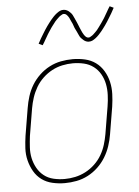

<svg xmlns="http://www.w3.org/2000/svg" viewBox="-54 -788 607 838"><g transform="rotate(-5 250.0 -369.0)"><path d="M196 8Q169 8 142.5 2Q116 -4 95.5 -19Q75 -34 62 -56.5Q49 -79 42.5 -105Q36 -131 37.5 -158.5Q39 -186 43 -213L63 -333Q67 -358 75 -383.5Q83 -409 97 -432Q111 -455 131 -474Q151 -493 175 -505.5Q199 -518 225 -523Q251 -528 277 -528Q304 -528 330.5 -522Q357 -516 377.5 -501Q398 -486 411.5 -463.5Q425 -441 431 -415Q437 -389 436 -361.5Q435 -334 431 -307L411 -187Q407 -162 398.5 -136.5Q390 -111 376 -88Q362 -65 342 -46Q322 -27 298 -14.5Q274 -2 248 3Q222 8 196 8ZM197 -10Q220 -10 243.5 -15Q267 -20 289 -31.5Q311 -43 329.5 -60.5Q348 -78 360.5 -99.5Q373 -121 380 -144Q387 -167 391 -190L411 -310Q415 -334 416 -359Q417 -384 412.5 -407Q408 -430 396.5 -450.5Q385 -471 366.5 -485Q348 -499 324.5 -504.5Q301 -510 276 -510Q253 -510 229.5 -505Q206 -500 184.5 -488.5Q163 -477 144.5 -459.5Q126 -442 113.5 -420.5Q101 -399 93.5 -376Q86 -353 82 -330L62 -210Q59 -186 57.5 -161Q56 -136 61 -113Q66 -90 77.5 -69.5Q89 -49 107 -35Q125 -21 148.5 -15.5Q172 -10 197 -10ZM354 -598Q348 -598 342 -600.5Q336 -603 331.5 -607Q327 -611 322.5 -615.5Q318 -620 315.5 -625Q313 -630 310.5 -635.5Q308 -641 305.5 -646.5Q303 -652 300 -657.5Q297 -663 295 -669.5Q293 -676 290.5 -682Q288 -688 285 -693.5Q282 -699 280.5 -703.5Q279 -708 275 -714Q271 -720 266.5 -724Q262 -728 256 -728Q251 -728 249 -726.5Q247 -725 243 -723Q239 -721 234.5 -717Q230 -713 224 -707Q218 -701 216 -698.5Q214 -696 211.5 -692.5Q209 -689 206.5 -686Q204 -683 201.5 -679.5Q199 -676 196 -672Q193 -668 190.5 -663.5Q188 -659 184.5 -654.5Q181 -650 178.5 -645Q176 -640 172.5 -634.5Q169 -629 166 -623.5Q163 -618 159.5 -612Q156 -606 152 -600L135 -608Q141 -620 147 -630Q153 -640 158.5 -649Q164 -658 169 -666Q174 -674 179.5 -681.5Q185 -689 189.5 -695Q194 -701 198.5 -706.5Q203 -712 210.5 -720Q218 -728 226 -734Q234 -740 240.5 -743Q247 -746 256 -746Q262 -746 268 -743.5Q274 -741 278.5 -737.5Q283 -734 287.5 -729Q292 -724 294.5 -719Q297 -714 299.5 -708.5Q302 -703 304.5 -697.5Q307 -692 309.5 -686.5Q312 -681 314.5 -674.5Q317 -668 319.5 -662Q322 -656 324.5 -650.5Q327 -645 329 -640.5Q331 -636 335 -630Q339 -624 343.5 -620Q348 -616 354 -616Q359 -616 361 -617.5Q363 -619 367 -621Q371 -623 375.5 -627Q380 -631 386 -637Q392 -643 394 -645.5Q396 -648 398.5 -651.5Q401 -655 403.5 -658Q406 -661 408.5 -665Q411 -669 414 -672.5Q417 -676 419.5 -680.5Q422 -685 425.5 -689.5Q429 -694 431.5 -699Q434 -704 437.5 -709.5Q441 -715 444 -720.5Q447 -726 450.5 -732Q454 -738 458 -744L475 -736Q469 -724 463 -714Q457 -704 451.5 -695Q446 -686 441 -678Q436 -670 430.5 -662.5Q425 -655 420.5 -649Q416 -643 411.5 -637.5Q407 -632 399.5 -624Q392 -616 384 -610Q376 -604 369.5 -601Q363 -598 354 -598Z"/></g></svg>

Font: Iosevka Curly Thin
Style: Italic
Weight: 100
Italic angle: -9°
Monospace: yes
Designer: Belleve Invis
Foundry: Belleve Invis
Version: Version 22.1.2; ttfautohint (v1.8.4)